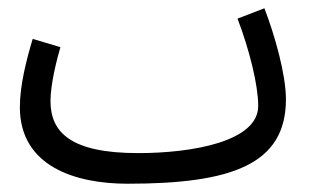

<svg xmlns="http://www.w3.org/2000/svg" viewBox="-20 -423 766 464"><path d="M288 21C539 21 671 -25 671 -183C671 -243 644 -338 619 -403L554 -378C583 -302 604 -217 604 -167C604 -81 445 -53 314 -53C151 -53 102 -103 102 -179C102 -220 118 -282 126 -309L59 -329C44 -279 28 -217 28 -164C28 -21 162 21 288 21Z"/></svg>

Font: Noto Sans Arabic ExtCond
Style: Regular
Weight: 400
Width: 2
Designer: Monotype Design Team, Nadine Chahine, Nizar Qandah and Khaled Hosny
Foundry: Monotype Imaging Inc.
Version: Version 2.012